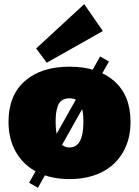

<svg xmlns="http://www.w3.org/2000/svg" viewBox="-20 -854 670 925"><path d="M21 -267.1Q21 -394 99.6 -463.4Q178.2 -532.7 314.9 -532.7Q451.7 -532.7 530.3 -463.4Q608.9 -394 608.9 -267.1Q608.9 -181.6 571.5 -118.7Q534.2 -55.7 468 -23.4Q401.9 8.8 314.9 8.8Q228 8.8 161.9 -23.4Q95.7 -55.7 58.3 -118.7Q21 -181.6 21 -267.1ZM248 -266.1Q248 -143.6 314.9 -143.6Q381.8 -143.6 381.8 -266.1Q381.8 -291 379.6 -308.3Q377.4 -325.7 371.1 -343.8Q364.7 -361.8 350.6 -371.1Q336.4 -380.4 314.9 -380.4Q293.5 -380.4 279.3 -371.1Q265.1 -361.8 258.8 -343.8Q252.4 -325.7 250.2 -308.3Q248 -291 248 -266.1ZM120.1 26.4 462.4 -582 504.9 -557.6 162.6 50.8ZM475.6 -704.6 205.1 -551.8 154.3 -620.6 385.7 -834Z"/></svg>

Font: Bevan
Style: Regular
Weight: 400
Foundry: vernon adams
Version: Version 1.000